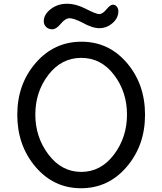

<svg xmlns="http://www.w3.org/2000/svg" viewBox="-20 -987 864 1022"><path d="M412.5 -72Q517 -72 586.5 -164Q656 -256 656 -377Q656 -498 587 -588.5Q518 -679 412.5 -679Q307 -679 237.5 -588.5Q168 -498 168 -377.5Q168 -257 238 -164.5Q308 -72 412.5 -72ZM655.5 -652Q752 -539 752 -376Q752 -213 654.5 -99Q557 15 411.5 15Q266 15 169 -99Q72 -213 72 -376Q72 -539 170 -652Q268 -765 413.5 -765Q559 -765 655.5 -652ZM610 -927Q610 -891 579 -864Q548 -837 509 -837Q470 -837 416 -868Q372 -890 350 -890Q328 -890 303.5 -860.5Q279 -831 258.5 -831Q238 -831 225.5 -843.5Q213 -856 213 -874Q213 -910 250 -938.5Q287 -967 336 -967Q385 -967 438 -939.5Q491 -912 508.5 -912Q526 -912 546.5 -937Q567 -962 580.5 -962Q594 -962 602 -951.5Q610 -941 610 -927Z"/></svg>

Font: Delius Unicase
Style: Regular
Weight: 400
Designer: Natalia Raices
Foundry: Natalia Raices
Version: Version 1.002